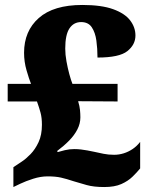

<svg xmlns="http://www.w3.org/2000/svg" viewBox="-20 -744 609 774"><path d="M400 10Q358 10 329.5 2Q301 -6 278 -13Q248 -23 226 -28Q204 -33 172 -33Q144 -33 114 -23.5Q84 -14 61 -3L34 10V-70L67 -92Q84 -103 103 -122.5Q122 -142 135.5 -171Q149 -200 149 -241Q149 -269 143.5 -289.5Q138 -310 129 -335H11V-406H105Q97 -426 87 -460.5Q77 -495 77 -531Q77 -619 136.5 -671.5Q196 -724 312 -724Q389 -724 436 -707Q483 -690 504.5 -662Q526 -634 526 -601Q526 -564 493.5 -538Q461 -512 373 -512Q373 -548 368.5 -580.5Q364 -613 350 -634Q336 -655 307 -655Q277 -655 260 -629.5Q243 -604 243 -548Q243 -524 248 -496.5Q253 -469 259.5 -445Q266 -421 272 -406H454V-335L295 -336Q301 -316 302.5 -300.5Q304 -285 304 -271Q304 -246 292 -222.5Q280 -199 259 -177.5Q238 -156 210 -135L213 -131Q222 -134 241 -138.5Q260 -143 279 -143Q293 -143 306 -141.5Q319 -140 332.5 -137.5Q346 -135 360 -132Q378 -128 397.5 -124Q417 -120 440 -120Q460 -120 479 -126Q498 -132 515 -143.5Q532 -155 545 -172V-65Q532 -49 514 -31.5Q496 -14 469 -2Q442 10 400 10Z"/></svg>

Font: Noto Serif Kannada Black
Style: Regular
Weight: 900
Version: Version 2.003